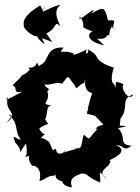

<svg xmlns="http://www.w3.org/2000/svg" viewBox="-20 -771 605 832"><path d="M32 -269 16 -275C66 -234 39 -205 70 -167C51 -162 27 -204 46 -153C90 -110 46 -90 93 -149C108 -65 59 -90 117 -97C101 -107 100 -72 120 -52C120 -56 166 -52 151 14C178 6 190 -12 214 -9C232 -30 201 7 254 15C247 5 243 35 292 41C277 -1 307 -8 332 -19C369 -18 344 -10 414 20C419 -22 394 -44 444 5C411 -17 422 -32 449 -53C467 -80 454 -75 452 -76C501 -97 529 -123 483 -142C523 -141 510 -112 550 -139C489 -148 533 -167 492 -216C562 -228 499 -226 499 -226L502 -257C542 -307 498 -341 558 -362C541 -326 498 -391 516 -406C486 -416 478 -428 482 -389C473 -418 452 -423 467 -412C456 -446 482 -496 473 -478C402 -499 400 -526 397 -528C380 -508 431 -517 362 -557C367 -540 345 -526 356 -557C349 -551 279 -522 301 -538C248 -561 230 -528 255 -565C174 -569 196 -505 154 -489C147 -475 141 -505 141 -500C126 -461 87 -490 110 -470C74 -432 83 -462 60 -422C82 -433 89 -459 34 -401C61 -394 30 -363 77 -374C2 -334 0 -331 15 -352C-7 -283 70 -286 8 -239ZM392 -269 428 -231C424 -229 387 -223 400 -209C364 -175 372 -157 346 -186C336 -192 338 -117 317 -126C362 -134 340 -136 294 -124C354 -134 268 -117 250 -107C294 -135 233 -102 257 -109C207 -92 235 -143 211 -120C198 -125 209 -162 157 -174C191 -207 172 -169 150 -214C202 -254 198 -203 152 -294L162 -236C197 -262 169 -324 212 -311C142 -325 202 -320 185 -377C204 -387 179 -386 173 -405C198 -400 226 -419 249 -408C280 -447 269 -446 300 -406C327 -456 273 -446 311 -388C366 -440 333 -378 350 -430C337 -356 410 -355 391 -391C373 -361 366 -317 360 -299C415 -322 358 -323 357 -278ZM162 -605C218 -589 216 -572 181 -626C233 -652 211 -683 241 -658C227 -692 210 -724 243 -751C178 -736 145 -695 177 -747C159 -700 162 -757 150 -745C64 -691 86 -667 83 -656C87 -643 128 -602 153 -617C159 -635 112 -622 174 -579ZM400 -604C452 -596 440 -630 453 -616C453 -633 466 -675 471 -641C467 -677 492 -687 448 -682C433 -748 426 -740 376 -712C411 -757 343 -693 322 -688C327 -685 326 -709 324 -703C365 -648 308 -661 381 -635C355 -624 358 -590 431 -575Z"/></svg>

Font: Asimov Aggro
Style: Medium
Weight: 500
Designer: Google
Version: Version 2.000980; 2014